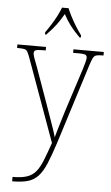

<svg xmlns="http://www.w3.org/2000/svg" viewBox="-65 -808 630 1089"><g transform="rotate(5 250.5 -263.0)"><path d="M47 215Q98 215 129 204.5Q160 194 180 169.5Q200 145 216 104.5Q232 64 253 4L84 -463Q75 -488 68.5 -499.5Q62 -511 49.5 -513.5Q37 -516 11 -516H9V-536H172V-516H155Q122 -516 113.5 -511Q105 -506 105 -495Q105 -486 111.5 -467.5Q118 -449 132 -413L202 -217Q220 -165 238.5 -113.5Q257 -62 266 -30Q274 -61 285.5 -98Q297 -135 311 -182L389 -423Q396 -447 401.5 -465.5Q407 -484 407 -495Q407 -505 399.5 -510.5Q392 -516 359 -516H328V-536H501V-516H497Q472 -516 460 -512.5Q448 -509 441.5 -496Q435 -483 426 -455L282 1Q258 75 238 122Q218 169 194 194.5Q170 220 135.5 230Q101 240 48 240H47ZM160 -619Q174 -638 190.5 -664Q207 -690 221 -717Q235 -744 243 -766H280Q289 -744 303 -717Q317 -690 333.5 -664Q350 -638 364 -619V-606H357Q323 -640 302.5 -667Q282 -694 262 -731Q241 -694 220.5 -667Q200 -640 167 -606H160Z"/></g></svg>

Font: Noto Serif Ethiopic SemiCondensed Thin
Style: Regular
Weight: 100
Width: 4
Designer: Monotype Design Team
Foundry: Monotype Imaging Inc.
Version: Version 2.102; ttfautohint (v1.8.4.7-5d5b)